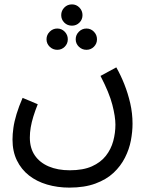

<svg xmlns="http://www.w3.org/2000/svg" viewBox="-20 -625 676 875"><path d="M37 11Q37 -13 41 -42Q45 -71 55.5 -105.5Q66 -140 83 -179L152 -150Q140 -120 132 -94Q124 -68 120 -44.5Q116 -21 116 2Q116 50 138.5 83Q161 116 202 133.5Q243 151 298 151Q359 151 399 133Q439 115 462.5 85Q486 55 496 18Q506 -19 506 -57Q506 -93 492 -147.5Q478 -202 438 -279L510 -318Q530 -283 546.5 -241.5Q563 -200 573.5 -154.5Q584 -109 584 -61Q584 -25 576.5 15Q569 55 549.5 93.5Q530 132 497.5 162.5Q465 193 415 211.5Q365 230 296 230Q242 230 194.5 216Q147 202 112 174.5Q77 147 57 106Q37 65 37 11ZM308 -508Q287 -508 273 -522Q259 -536 259 -556Q259 -576 273 -590.5Q287 -605 308 -605Q328 -605 342 -590.5Q356 -576 356 -556Q356 -536 342 -522Q328 -508 308 -508ZM241 -398Q221 -398 206.5 -412Q192 -426 192 -446Q192 -466 206.5 -480.5Q221 -495 241 -495Q261 -495 275 -480.5Q289 -466 289 -446Q289 -426 275 -412Q261 -398 241 -398ZM374 -398Q354 -398 339.5 -412Q325 -426 325 -446Q325 -466 339.5 -480.5Q354 -495 374 -495Q394 -495 408 -480.5Q422 -466 422 -446Q422 -426 408 -412Q394 -398 374 -398Z"/></svg>

Font: Noto Sans Arabic SemiCondensed
Style: Regular
Weight: 400
Width: 4
Designer: Monotype Design Team, Nadine Chahine, Nizar Qandah and Khaled Hosny
Foundry: Monotype Imaging Inc.
Version: Version 2.012